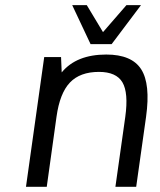

<svg xmlns="http://www.w3.org/2000/svg" viewBox="-20 -720 615 740"><path d="M217.8 -440.9Q274.4 -509.8 389.6 -509.8Q487.8 -509.8 524.2 -452.9Q560.5 -396 543 -270L504.9 0H424.8L462.9 -270Q475.6 -362.3 451.9 -402.6Q428.2 -442.9 361.3 -442.9Q288.6 -442.9 249.5 -401.9Q210.4 -360.8 197.8 -270L160.2 0H80.1L150.4 -500H215.3ZM410.2 -549.8H329.1L258.3 -700.2H314.5L377 -596.2L467.3 -700.2H523.4Z"/></svg>

Font: Fivo Sans
Style: Italic
Weight: 400
Designer: Alexander Slobzheninov
Foundry: Alexander Slobzheninov
Version: 1.0